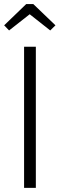

<svg xmlns="http://www.w3.org/2000/svg" viewBox="-29 -912 289 932"><path d="M15.1 -764.2 -8.8 -789.1 98.1 -892.1H132.8L240.2 -789.1L214.8 -764.2L115.2 -842.8ZM145 -685.1V0H87.9V-685.1Z"/></svg>

Font: Fira Sans Compressed Light
Style: Regular
Weight: 300
Width: 1
Designer: Carrois Corporate & Edenspiekermann AG
Foundry: Carrois Corporate GbR & Edenspiekermann AG
Version: Version 4.203;PS 004.203;hotconv 1.0.88;makeotf.lib2.5.64775